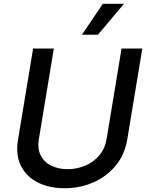

<svg xmlns="http://www.w3.org/2000/svg" viewBox="-20 -984 778 1016"><path d="M623.2 -727.3H733L653.4 -246.1Q639.6 -164.1 591.3 -106.4Q543 -48.7 472.5 -18.3Q402 12.1 321.7 12.1Q241.1 12.1 180.4 -18.3Q119.7 -48.7 90.7 -106.4Q61.8 -164.1 75.6 -246.1L155.2 -727.3H264.9L185.7 -247.9Q177.2 -197.1 195.5 -161.4Q213.8 -125.7 251.2 -107.2Q288.7 -88.8 337.7 -88.8Q386.4 -88.8 430.4 -107.2Q474.4 -125.7 505 -161.4Q535.5 -197.1 544 -247.9ZM413.4 -800.1 524.1 -963.8H636L498.2 -800.1Z"/></svg>

Font: Inter UI Medium
Style: Italic
Weight: 500
Italic angle: 9.39999°
Designer: Rasmus Andersson
Foundry: rsms
Version: 3.2;8d6f07862